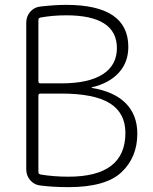

<svg xmlns="http://www.w3.org/2000/svg" viewBox="-20 -760 628 790"><path d="M138 -367V-52Q138 -44 147 -42Q201 -33 262 -33Q496 -33 496 -213Q496 -295 432 -335Q368 -375 232 -375H147Q138 -375 138 -367ZM138 -678V-426Q138 -417 147 -417H232Q345 -417 403 -454.5Q461 -492 461 -562Q461 -697 252 -697Q198 -697 147 -688Q138 -686 138 -678ZM144 3Q120 0 104 -19Q88 -38 88 -63V-667Q88 -692 104 -711Q120 -730 145 -733Q206 -740 252 -740Q508 -740 508 -567Q508 -504 469 -461Q430 -418 359 -401Q357 -401 357 -399Q357 -398 359 -398Q450 -383 497.5 -335Q545 -287 545 -210Q545 -113 480 -51.5Q415 10 262 10Q197 10 144 3Z"/></svg>

Font: Rounded Mplus 1c Light
Style: Regular
Weight: 300
Version: Version 1.059.20150529